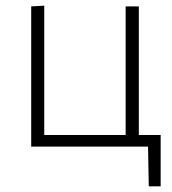

<svg xmlns="http://www.w3.org/2000/svg" viewBox="-20 -517 608 677"><path d="M504.5 140 502 0H90V-494.5L136 -497V-41H423V-494.5H469.5V-41H546.5V140Z"/></svg>

Font: Heraclito ExtraLight
Style: Regular
Weight: 200
Designer: Kostas Bartsokas (font) & Cristiano Sobral (main changes)
Foundry: Kostas Bartsokas (font) & Cristiano Sobral (main changes)
Version: Version 1.00;July 8, 2020;FontCreator 13.0.0.2655 64-bit